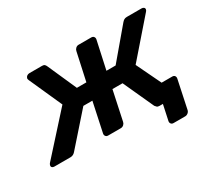

<svg xmlns="http://www.w3.org/2000/svg" viewBox="-149 -734 1170 1069"><g transform="rotate(-30 435.5 -199.0)"><path d="M691 122Q681 122 675.5 115Q670 108 672 98L693 0H680L666 -106H814Q825 -106 830 -99Q835 -92 833 -82L795 98Q793 108 784.5 115Q776 122 766 122ZM-5 0Q-14 0 -19 -5Q-24 -10 -22 -18Q-21 -22 -19.5 -25Q-18 -28 -15 -31L207 -277L112 -489Q111 -492 110 -495.5Q109 -499 110 -502Q112 -510 119 -515Q126 -520 135 -520H216Q227 -520 232 -515.5Q237 -511 240 -504L323 -317H384L423 -496Q425 -506 433 -513Q441 -520 451 -520H532Q543 -520 548.5 -513Q554 -506 552 -496L513 -317H572L730 -504Q736 -511 743 -515.5Q750 -520 761 -520H856Q865 -520 870.5 -515Q876 -510 874 -502Q873 -496 866 -489L670 -264L782 -31Q784 -28 784.5 -25Q785 -22 784 -18Q783 -10 776 -5Q769 0 759 0H671Q660 0 655 -5Q650 -10 646 -15L556 -212H491L451 -24Q449 -14 441 -7Q433 0 422 0H341Q331 0 325.5 -7Q320 -14 322 -24L362 -212H304L130 -15Q126 -10 118 -5Q110 0 99 0Z"/></g></svg>

Font: Rubik Light Medium
Style: Italic
Weight: 500
Italic angle: -12°
Version: Version 2.104